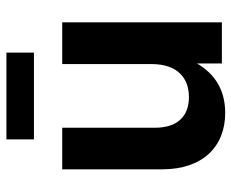

<svg xmlns="http://www.w3.org/2000/svg" viewBox="-84 -652 747 620"><g transform="rotate(-90 290.0 -342.5)"><path d="M234.9 10.7C307.6 10.7 359.9 -21.5 394.5 -80.1V0H527.3V-515.6H392.6V-227.1C392.6 -143.6 347.7 -106.4 286.1 -106.4C223.1 -106.4 187 -144.5 187 -216.3V-515.6H52.7V-192.9C52.7 -62 126 10.7 234.9 10.7ZM429.7 -695.8H149.4V-606.9H429.7Z"/></g></svg>

Font: Raveo Display Display SemiBold
Style: Regular
Weight: 600
Designer: Jakub Foglar, Rasmus Andersson (Inter)
Foundry: Jakubfoglar.com
Version: Version 1.100;Glyphs 3.2.3 (3260)